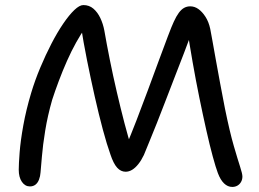

<svg xmlns="http://www.w3.org/2000/svg" viewBox="-20 -729 1023 758"><path d="M897 9Q879 9 864.5 -5Q850 -19 840 -46Q832 -67 820 -111Q808 -155 794.5 -215Q781 -275 767 -343.5Q753 -412 740.5 -483.5Q728 -555 718 -621L744 -618Q741 -612 731 -585Q721 -558 706 -518.5Q691 -479 672.5 -432Q654 -385 635.5 -336Q617 -287 599.5 -243.5Q582 -200 568.5 -167Q555 -134 548 -117Q538 -96 526 -81Q514 -66 501.5 -58.5Q489 -51 476 -51Q457 -51 442.5 -67Q428 -83 416 -119Q402 -158 386 -217.5Q370 -277 354 -348Q338 -419 323.5 -491.5Q309 -564 299 -629L318 -621Q300 -596 281 -562Q262 -528 244.5 -488.5Q227 -449 212 -409Q197 -369 186 -335Q168 -272 158.5 -213.5Q149 -155 145.5 -111.5Q142 -68 140 -48Q139 -33 134 -20Q129 -7 120 0Q111 7 98 7Q79 7 66.5 -11Q54 -29 54 -59Q54 -81 57.5 -127Q61 -173 72 -234Q83 -295 103 -362Q118 -412 139 -462Q160 -512 183 -556.5Q206 -601 229.5 -635.5Q253 -670 273.5 -689.5Q294 -709 309 -709Q332 -709 348.5 -695Q365 -681 376 -658Q387 -635 392 -608Q401 -556 413.5 -493.5Q426 -431 441 -366.5Q456 -302 471.5 -242.5Q487 -183 502 -137L477 -150Q496 -195 518.5 -253Q541 -311 563.5 -372Q586 -433 606.5 -488.5Q627 -544 642.5 -585Q658 -626 666 -643Q676 -665 686 -678.5Q696 -692 707 -698Q718 -704 731 -704Q748 -704 763 -693.5Q778 -683 791 -663Q804 -643 810 -615Q813 -601 818.5 -569Q824 -537 832 -493.5Q840 -450 849 -400.5Q858 -351 868 -301Q887 -208 903 -153Q919 -98 928 -70.5Q937 -43 937 -32Q937 -20 931.5 -10.5Q926 -1 917 4Q908 9 897 9Z"/></svg>

Font: Shantell Sans Light
Style: Regular
Weight: 400
Version: Version 1.011;[c5ecc13dd]